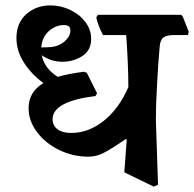

<svg xmlns="http://www.w3.org/2000/svg" viewBox="-20 -638 720 712"><path d="M677 -508H625Q598 -508 586 -499Q574 -490 572 -464Q567 -408 562.5 -327.5Q558 -247 558 -195L566 47L550 54L441 1L450 -121L446 -122Q386 -81 360.5 -69Q335 -57 308 -57Q250 -57 199 -82Q148 -107 117 -148.5Q86 -190 86 -237Q86 -297 141 -330Q95 -364 68 -407Q41 -450 41 -497Q41 -553 77.5 -585.5Q114 -618 167 -618Q205 -618 240 -601.5Q275 -585 296.5 -556.5Q318 -528 318 -494Q318 -451 285 -430Q252 -409 211 -409Q170 -409 135 -433Q144 -385 194 -353Q231 -364 291 -372L302 -368L340 -292L334 -282Q175 -262 175 -196Q175 -172 193.5 -158.5Q212 -145 244 -145Q309 -145 365.5 -190.5Q422 -236 456 -315Q456 -393 448 -508H362Q344 -542 337 -573L343 -583H652L658 -576L680 -520ZM133 -462 163 -463Q197 -465 219 -484Q241 -503 241 -525Q241 -535 235.5 -540Q230 -545 217 -545Q186 -545 161 -522.5Q136 -500 133 -462Z"/></svg>

Font: Sahitya
Style: Bold
Weight: 700
Designer: Juan Pablo del Peral
Foundry: Juan Pablo del Peral (http://www.huertatipografica.com)
Version: Version 1.001;PS 001.000;hotconv 1.0.70;makeotf.lib2.5.58329